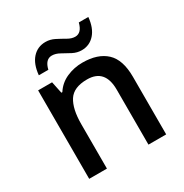

<svg xmlns="http://www.w3.org/2000/svg" viewBox="-171 -877 972 1013"><g transform="rotate(-30 315.5 -371.0)"><path d="M358 -549Q451 -549 501.5 -502Q552 -455 552 -351V0H444V-335Q444 -460 335 -460Q253 -460 222 -411.5Q191 -363 191 -271V0H83V-539H168L183 -467H189Q216 -509 261.5 -529Q307 -549 358 -549ZM126 -606Q132 -671 163.5 -706Q195 -741 244 -741Q272 -741 298.5 -727.5Q325 -714 349 -700Q373 -686 395 -686Q434 -686 448 -742H506Q500 -678 468.5 -642.5Q437 -607 389 -607Q361 -607 335 -620.5Q309 -634 284.5 -648Q260 -662 237 -662Q197 -662 184 -606Z"/></g></svg>

Font: Noto Kufi Arabic Medium
Style: Regular
Weight: 500
Designer: Monotype Design Team, David Williams, Khaled Hosny
Foundry: Google LLC
Version: Version 2.109; ttfautohint (v1.8.4.7-5d5b)